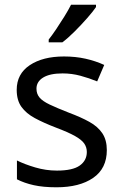

<svg xmlns="http://www.w3.org/2000/svg" viewBox="-20 -786 519 816"><path d="M434 -148Q434 -70 376 -30Q318 10 220 10Q164 10 123.5 1Q83 -8 52 -24V-104Q84 -88 129.5 -74.5Q175 -61 222 -61Q289 -61 319 -82.5Q349 -104 349 -140Q349 -160 338 -176Q327 -192 298.5 -208Q270 -224 217 -244Q165 -264 128 -284Q91 -304 71 -332Q51 -360 51 -404Q51 -472 106.5 -509Q162 -546 252 -546Q301 -546 343.5 -536.5Q386 -527 423 -510L393 -440Q359 -454 322 -464Q285 -474 246 -474Q192 -474 163.5 -456.5Q135 -439 135 -409Q135 -387 148 -371.5Q161 -356 191.5 -341.5Q222 -327 273 -307Q324 -288 360 -268Q396 -248 415 -219.5Q434 -191 434 -148ZM388 -756Q376 -738 351 -709.5Q326 -681 297.5 -652.5Q269 -624 245 -606H187V-618Q202 -637 219.5 -663Q237 -689 254 -716.5Q271 -744 282 -766H388Z"/></svg>

Font: Noto Sans Shavian
Style: Regular
Weight: 400
Designer: Monotype Design Team
Foundry: Monotype Imaging Inc.
Version: Version 2.001; ttfautohint (v1.8.4.7-5d5b)